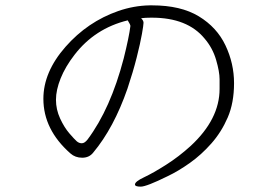

<svg xmlns="http://www.w3.org/2000/svg" viewBox="-20 -692 1040 717"><path d="M543 -626H547Q680 -626 744 -548Q774 -513 787 -468.5Q800 -424 800 -396Q800 -368 800 -360Q800 -247 692 -147Q648 -107 600 -76.5Q552 -46 518 -30Q484 -14 484 -3Q484 5 505.5 5Q527 5 606 -34Q646 -53 689 -83.5Q732 -114 769.5 -156.5Q807 -199 830.5 -253.5Q854 -308 854 -381.5Q854 -455 822 -522.5Q790 -590 722.5 -631Q655 -672 548 -672H539Q480 -671 422 -651Q307 -611 224.5 -517Q142 -423 142 -323Q142 -208 243 -119Q261 -103 287 -103Q313 -103 328 -122Q405 -214 456 -361Q477 -424 490.5 -477.5Q504 -531 510 -565Q516 -599 516 -607Q516 -615 507 -624Q523 -626 543 -626ZM457 -616Q467 -600 467 -595Q462 -554 442 -474Q393 -286 307 -171Q296 -157 285.5 -157Q275 -157 266.5 -164.5Q258 -172 239 -194Q220 -216 204.5 -249.5Q189 -283 189 -319.5Q189 -356 206.5 -399.5Q224 -443 258 -487Q334 -586 457 -616Z"/></svg>

Font: LXGW WenKai TC Light
Style: Regular
Weight: 300
Designer: LXGW / Fontworks Inc.
Foundry: LXGW / Fontworks Inc.
Version: Version 1.330